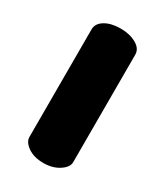

<svg xmlns="http://www.w3.org/2000/svg" viewBox="-130 -532 504 589"><g transform="rotate(30 122.0 -238.0)"><path d="M122 0Q88 0 66.5 -15Q45 -30 45 -48V-429Q45 -450 66.5 -463Q88 -476 122 -476Q154 -476 177 -463Q200 -450 200 -429V-48Q200 -30 177 -15Q154 0 122 0Z"/></g></svg>

Font: Dosis ExtraLight ExtraBold
Style: Regular
Weight: 800
Version: Version 3.001; ttfautohint (v1.8.2)